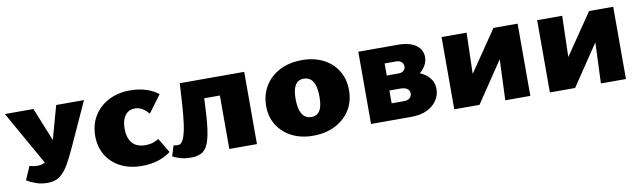

<svg xmlns="http://www.w3.org/2000/svg" viewBox="-35 -854 4125 1238"><g transform="rotate(-10 2027.0 -235.5)"><path d="M203 12Q161 12 126 -0.5Q91 -13 67 -29L105 -116Q119 -112 132.5 -110Q146 -108 159 -108Q199 -108 228.5 -136Q258 -164 272 -217L343 -473H525L389 -175Q364 -121 340 -79Q316 -37 284 -12.5Q252 12 203 12ZM229 -80 7 -473H194L304 -201Z M821 10Q740 10 680.5 -21Q621 -52 588.5 -106.5Q556 -161 556 -232Q556 -305 590 -361.5Q624 -418 685.5 -450.5Q747 -483 828 -483Q885 -483 932 -468Q979 -453 1012 -426L928 -313Q906 -339 884.5 -351Q863 -363 838 -363Q811 -363 791.5 -349.5Q772 -336 761.5 -309.5Q751 -283 751 -245Q751 -205 763.5 -176.5Q776 -148 801.5 -133Q827 -118 867 -118Q893 -118 915 -125Q937 -132 953 -143L1010 -48Q976 -21 928 -5.5Q880 10 821 10Z M1144 12Q1106 12 1076.5 4.5Q1047 -3 1022 -17L1043 -85Q1050 -84 1058 -83Q1066 -82 1071 -82Q1095 -82 1109 -115.5Q1123 -149 1131 -205Q1139 -261 1143.5 -330.5Q1148 -400 1152 -473H1294Q1291 -328 1284.5 -233.5Q1278 -139 1263.5 -85Q1249 -31 1220.5 -9.5Q1192 12 1144 12ZM1393 0V-473H1574V0ZM1212 -350V-473H1470V-350Z M1941 10Q1862 10 1802 -21Q1742 -52 1708.5 -106Q1675 -160 1675 -230Q1675 -304 1709.5 -361Q1744 -418 1807 -450.5Q1870 -483 1953 -483Q2032 -483 2092 -452.5Q2152 -422 2185.5 -367Q2219 -312 2219 -240Q2219 -165 2183.5 -109Q2148 -53 2085.5 -21.5Q2023 10 1941 10ZM1951 -111Q1975 -111 1991.5 -123.5Q2008 -136 2016 -162.5Q2024 -189 2024 -231Q2024 -276 2015 -305Q2006 -334 1988 -348.5Q1970 -363 1943 -363Q1919 -363 1903 -350.5Q1887 -338 1878.5 -311.5Q1870 -285 1870 -243Q1870 -198 1879.5 -168.5Q1889 -139 1907 -125Q1925 -111 1951 -111Z M2321 0V-473H2584Q2655 -473 2697 -443.5Q2739 -414 2739 -365Q2739 -329 2716 -297.5Q2693 -266 2657.5 -246.5Q2622 -227 2583 -227L2590 -285Q2641 -285 2683 -269Q2725 -253 2750.5 -222.5Q2776 -192 2776 -149Q2776 -110 2753.5 -75.5Q2731 -41 2688.5 -20.5Q2646 0 2583 0ZM2475 -108H2555Q2580 -108 2593.5 -119.5Q2607 -131 2607 -150Q2607 -169 2592 -180.5Q2577 -192 2545 -192H2452V-290H2554Q2573 -290 2585.5 -301Q2598 -312 2598 -329Q2598 -344 2586 -356.5Q2574 -369 2550 -369H2475Z M2975 0 2981 -143 3206 -473H3286V-379L3031 0ZM2866 0V-473H3030L3017 0ZM3200 0 3219 -473H3364V0Z M3601 0 3607 -143 3832 -473H3912V-379L3657 0ZM3492 0V-473H3656L3643 0ZM3826 0 3845 -473H3990V0Z"/></g></svg>

Font: Ysabeau SC Black
Style: Regular
Weight: 900
Designer: Christian Thalmann (Catharsis Fonts)
Version: Version 2.001;gftools[0.9.30]; featfreeze: smcp